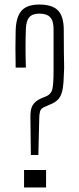

<svg xmlns="http://www.w3.org/2000/svg" viewBox="-20 -826 350 846"><path d="M116 -143 114 -309Q113 -343 123.5 -361.5Q134 -380 160 -392L182 -401Q206 -411 211 -434.5Q216 -458 216 -512V-698Q216 -734 201 -750Q186 -766 154 -766Q123 -766 109 -750Q95 -734 94 -698Q91 -623 94 -528H49Q48 -572 48 -614Q48 -656 49 -692Q51 -753 75.5 -779.5Q100 -806 153 -806Q210 -806 235.5 -780Q261 -754 261 -693Q261 -628 261.5 -593Q262 -558 262.5 -541Q263 -524 262 -512Q261 -462 256 -433.5Q251 -405 237.5 -389.5Q224 -374 197 -364L179 -356Q160 -349 156.5 -335Q153 -321 153 -308L149 -143ZM86 0V-77H183V0Z"/></svg>

Font: Big Shoulders Display Light
Style: Regular
Weight: 300
Designer: Patric King
Foundry: XO Type Co
Version: Version 1.000; ttfautohint (v1.8.2)